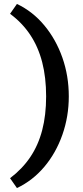

<svg xmlns="http://www.w3.org/2000/svg" viewBox="-20 -731 422 974"><path d="M66 223 31 173Q93 126 133.5 66Q174 6 194 -70.5Q214 -147 214 -242Q214 -338 194 -415.5Q174 -493 133.5 -554Q93 -615 31 -661L66 -711Q146 -673 205 -602Q264 -531 296.5 -438.5Q329 -346 329 -242Q329 -140 296.5 -47.5Q264 45 205 115Q146 185 66 223Z"/></svg>

Font: Ysabeau
Style: Bold
Weight: 700
Designer: Christian Thalmann (Catharsis Fonts)
Version: Version 2.000;gftools[0.9.27.dev2+g8671c4b]